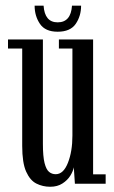

<svg xmlns="http://www.w3.org/2000/svg" viewBox="-20 -666 414 696"><path d="M162 11Q135 11 112 -0.5Q89 -12 74.8 -43.8Q60.5 -75.5 60.5 -137V-490H9V-523H135.5V-145Q135.5 -99 141.5 -75.2Q147.5 -51.5 157.8 -43Q168 -34.5 182 -34.5Q210 -34.5 226.2 -75.8Q242.5 -117 242.5 -174.5V-490H193.5V-523H317.5V-34H363V0H251.5L247.5 -59.5Q245 -45.5 234.8 -29Q224.5 -12.5 206.2 -0.8Q188 11 162 11ZM189 -551Q144 -551 124.8 -579.5Q105.5 -608 105.5 -645.5H138Q142 -585 189 -585Q237 -585 241 -645.5H274Q274 -608 254.5 -579.5Q235 -551 189 -551Z"/></svg>

Font: Imbue 10pt
Style: Regular
Weight: 400
Designer: Tyler Finck
Foundry: Etcetera Type Company
Version: Version 1.102; ttfautohint (v1.8.3)